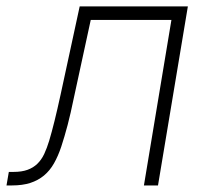

<svg xmlns="http://www.w3.org/2000/svg" viewBox="-34 -565 639 585"><path d="M-7.1 -41.2H7.1Q32.3 -41.2 49.9 -47.6Q67.5 -54 79.9 -66.1Q92.3 -78.1 100.7 -95.9Q109 -113.6 115.8 -136Q123.6 -161.9 132.1 -196.4Q140.6 -230.8 150.6 -276.6L208.8 -545.5H538.4L447.4 0H404.5L488.3 -504.3H242.5L190.7 -265.3Q181.5 -220.2 172.1 -184.3Q162.6 -148.4 152.7 -118.3Q143.1 -89.5 130.5 -67.3Q117.9 -45.1 100 -30.2Q82 -15.3 58.2 -7.6Q34.4 0 2.8 0H-14.2Z"/></svg>

Font: Inter P Extra Light
Style: Italic
Weight: 200
Italic angle: 9.39999°
Designer: Rasmus Andersson
Foundry: rsms
Version: Version 3.018;git-588b23468